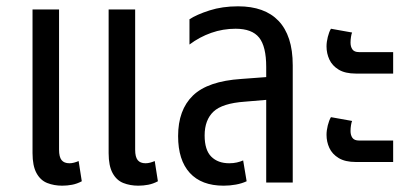

<svg xmlns="http://www.w3.org/2000/svg" viewBox="-20 -578 1304 608"><path d="M177 10Q151 10 129.5 1.5Q108 -7 95.5 -30Q83 -53 83 -93V-548H167V-104Q167 -81 175 -71Q183 -61 200 -61Q207 -61 214.5 -63Q222 -65 229 -68L239 -4Q224 4 208.5 7Q193 10 177 10ZM418 10Q392 10 370.5 1.5Q349 -7 336.5 -30Q324 -53 324 -93V-548H408V-104Q408 -81 416 -71Q424 -61 441 -61Q448 -61 455.5 -63Q463 -65 470 -68L480 -4Q465 4 449.5 7Q434 10 418 10Z M823 0V-366Q823 -431 800.5 -459Q778 -487 726 -487Q686 -487 649 -474Q612 -461 580 -437V-517Q603 -532 643.5 -545Q684 -558 734 -558Q776 -558 808 -546.5Q840 -535 862 -512Q884 -489 895.5 -454Q907 -419 907 -371V0ZM688 10Q618 10 581 -30.5Q544 -71 544 -147Q544 -230 591 -275.5Q638 -321 744 -328L838 -335V-263L755 -256Q684 -251 656 -224.5Q628 -198 628 -149Q628 -103 649 -82Q670 -61 706 -61Q719 -61 730 -63.5Q741 -66 750 -70L761 -4Q746 3 727 6.5Q708 10 688 10Z M1107 -345Q1073 -345 1052.5 -357.5Q1032 -370 1023 -389.5Q1014 -409 1014 -431Q1014 -445 1018 -461Q1022 -477 1028 -487L1095 -475Q1093 -471 1091.5 -461.5Q1090 -452 1090 -443Q1090 -430 1096 -421.5Q1102 -413 1117 -413H1225V-345ZM1107 -65Q1073 -65 1052.5 -77.5Q1032 -90 1023 -109.5Q1014 -129 1014 -151Q1014 -165 1018 -181Q1022 -197 1028 -207L1095 -195Q1093 -191 1091.5 -181.5Q1090 -172 1090 -163Q1090 -150 1096 -141.5Q1102 -133 1117 -133H1225V-65Z"/></svg>

Font: Noto Sans Thai Condensed
Style: Regular
Weight: 400
Width: 3
Designer: Monotype Design Team
Foundry: Monotype Imaging Inc.
Version: Version 2.002